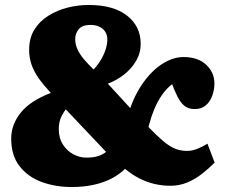

<svg xmlns="http://www.w3.org/2000/svg" viewBox="-20 -737 902 771"><path d="M268 14Q203 14 148 -6Q93 -26 59 -69Q25 -112 25 -181Q25 -210 35 -236Q45 -262 64 -285.5Q83 -309 113 -328.5Q143 -348 184 -364Q155 -395 135.5 -422.5Q116 -450 106.5 -478Q97 -506 97 -537Q97 -584 118 -618Q139 -652 174.5 -674Q210 -696 251.5 -706.5Q293 -717 336 -717Q436 -717 490.5 -674Q545 -631 545 -561Q545 -524 526.5 -492.5Q508 -461 478 -437.5Q448 -414 413 -401L503 -303Q520 -351 544 -388.5Q568 -426 596 -452.5Q624 -479 655 -493.5Q686 -508 716 -508Q775 -508 808 -477Q841 -446 841 -402Q841 -377 832.5 -353Q824 -329 806.5 -314Q789 -299 762 -299Q736 -299 720 -312.5Q704 -326 692.5 -349.5Q681 -373 671 -399Q648 -381 630 -355Q612 -329 599 -297Q586 -265 576 -227Q611 -191 636 -170Q661 -149 683 -140Q705 -131 731 -131Q753 -131 775 -140.5Q797 -150 813 -160L842 -84Q818 -60 790.5 -38.5Q763 -17 731.5 -4Q700 9 664 9Q631 9 599.5 1.5Q568 -6 539 -21Q510 -36 482 -59Q461 -38 430.5 -21.5Q400 -5 359 4.5Q318 14 268 14ZM326 -104Q355 -104 373.5 -110Q392 -116 406 -127L244 -298Q235 -285 228.5 -273Q222 -261 219 -247.5Q216 -234 216 -219Q216 -182 233 -156Q250 -130 275.5 -117Q301 -104 326 -104ZM356 -458Q375 -479 387 -500Q399 -521 405 -541Q411 -561 411 -578Q411 -605 392.5 -621Q374 -637 344 -637Q310 -637 296 -619.5Q282 -602 282 -581Q282 -558 291.5 -538Q301 -518 317.5 -498.5Q334 -479 356 -458Z"/></svg>

Font: Literata Black
Style: Regular
Weight: 900
Designer: Latin by Veronika Burian and Jose Scaglione. Greek by Irene Vlachou. Cyrillic by Vera Evstafieva.
Foundry: TypeTogether
Version: Version 3.103;gftools[0.9.29]